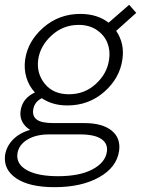

<svg xmlns="http://www.w3.org/2000/svg" viewBox="-25 -568 605 803"><path d="M515.1 -547.9 544.9 -514.2 460.9 -439Q497.1 -385.3 486.8 -318.8Q475.6 -240.7 410.9 -183.8Q346.2 -127 256.8 -127Q194.3 -127 149.9 -157.2Q118.7 -142.1 113.8 -108.9Q109.9 -82 129.2 -67.6Q148.4 -53.2 199.2 -53.2H328.1Q402.8 -53.2 441.7 -22Q480.5 9.3 473.1 63Q463.4 131.8 389.6 173.3Q315.9 214.8 203.1 214.8Q97.7 214.8 43.2 178Q-11.2 141.1 -3.9 81.1Q2 43.5 29.8 15.4Q57.6 -12.7 101.1 -24.9Q79.6 -37.6 68.6 -58.1Q57.6 -78.6 61 -104Q68.4 -157.2 121.1 -181.2Q96.2 -208 85.4 -243.9Q74.7 -279.8 80.1 -318.8Q91.3 -396 156.5 -452.9Q221.7 -509.8 311 -509.8Q381.8 -509.8 429.2 -473.1ZM47.9 74.2Q42 118.2 87.4 143.6Q132.8 168.9 217.8 168.9Q308.1 168.9 361.8 140.4Q415.5 111.8 421.9 66.9Q427.2 32.7 398.9 13.4Q370.6 -5.9 309.1 -5.9H180.2Q125 -5.9 89.1 16.1Q53.2 38.1 47.9 74.2ZM134.8 -318.8Q127 -261.2 162.4 -217.5Q197.8 -173.8 263.2 -173.8Q329.1 -173.8 376.2 -217.3Q423.3 -260.7 431.2 -318.8Q437 -355.5 424.3 -388.2Q411.6 -420.9 379.9 -442.4Q348.1 -463.9 304.2 -463.9Q238.8 -463.9 190.7 -419.7Q142.6 -375.5 134.8 -318.8Z"/></svg>

Font: Human Sans Light
Style: Italic
Weight: 300
Italic angle: -8°
Designer: Tim Radville
Foundry: Continuum
Version: Version 1.000;FEAKit 1.0